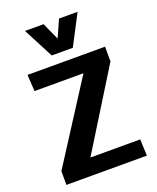

<svg xmlns="http://www.w3.org/2000/svg" viewBox="-173 -1069 956 1170"><g transform="rotate(-20 305.0 -484.0)"><path d="M50.8 0V-89.3L381.2 -603.8H63.8L57.2 -710.9H560.2L560.7 -615.7L245.3 -106.7H568.2L572.9 0ZM236.6 -771.8 134.6 -967.9H254.9L305.4 -856.1L355.2 -967.9H475.5L373.3 -771.8Z"/></g></svg>

Font: Comme
Style: Regular
Weight: 400
Designer: Vernon Adams
Foundry: Vernon Adams
Version: Version 1.000;gftools[0.9.27]